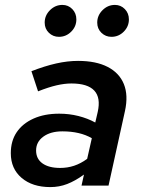

<svg xmlns="http://www.w3.org/2000/svg" viewBox="-20 -756 580 782"><path d="M185 6Q112 6 68 -31.5Q24 -69 24 -132Q24 -182 48 -217.5Q72 -253 116.5 -273Q161 -293 221 -293Q262 -293 299.5 -283.5Q337 -274 368 -257L378 -300Q391 -358 364 -387Q337 -416 271 -416Q243 -416 210.5 -408.5Q178 -401 135 -384L108 -466Q162 -487 208.5 -497.5Q255 -508 298 -508Q371 -508 418.5 -483.5Q466 -459 484.5 -413.5Q503 -368 489 -304L422 0H312L322 -45Q286 -19 253.5 -6.5Q221 6 185 6ZM225 -72Q255 -72 282 -81Q309 -90 335 -109L354 -193Q330 -207 300 -214Q270 -221 234 -221Q186 -221 156.5 -199.5Q127 -178 127 -143Q127 -109 153 -90.5Q179 -72 225 -72ZM220 -606Q196 -606 179 -622.5Q162 -639 162 -664Q162 -693 183.5 -714.5Q205 -736 234 -736Q258 -736 274.5 -719Q291 -702 291 -677Q291 -648 270 -627Q249 -606 220 -606ZM434 -606Q410 -606 393 -622.5Q376 -639 376 -664Q376 -693 397.5 -714.5Q419 -736 448 -736Q472 -736 488.5 -719Q505 -702 505 -677Q505 -648 484 -627Q463 -606 434 -606Z"/></svg>

Font: Red Hat Text SemiBold
Style: Italic
Weight: 600
Italic angle: -12°
Designer: Pentagram, MCKL
Foundry: Pentagram, MCKL
Version: Version 1.023